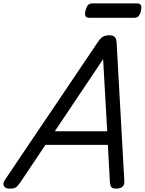

<svg xmlns="http://www.w3.org/2000/svg" viewBox="-77 -1098 853 1132"><path d="M-20 14Q-46 14 -54 -1.5Q-62 -17 -47 -39L500 -850Q515 -873 529.5 -881.5Q544 -890 569 -890Q588 -890 599 -880.5Q610 -871 611 -839L656 -31Q658 -11 646.5 1.5Q635 14 609 14Q587 14 580 5.5Q573 -3 571 -23L559 -244H191L45 -26Q27 0 16.5 7Q6 14 -20 14ZM246 -324H555L531 -749ZM450 -993Q431 -993 426.5 -1004.5Q422 -1016 427 -1034Q432 -1056 441 -1067Q450 -1078 468 -1078H730Q750 -1078 754.5 -1065.5Q759 -1053 754 -1034Q749 -1013 740 -1003Q731 -993 713 -993Z"/></svg>

Font: Playwrite DK Uloopet
Style: Regular
Weight: 400
Designer: Veronika Burian, José Scaglione
Foundry: TypeTogether
Version: Version 1.002